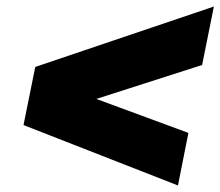

<svg xmlns="http://www.w3.org/2000/svg" viewBox="-20 -644 675 588"><path d="M635 -624 599 -445 275 -341 557 -237 525 -76 52 -261 88 -439Z"/></svg>

Font: Montserrat Black
Style: Italic
Weight: 900
Italic angle: -11.3°
Designer: Julieta Ulanovsky
Foundry: Julieta Ulanovsky
Version: Version 9.000; ttfautohint (v1.8.4.7-5d5b)